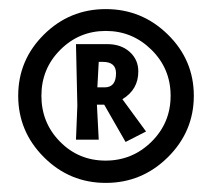

<svg xmlns="http://www.w3.org/2000/svg" viewBox="-20 -717 466 422"><path d="M20 -506.5Q20 -585 76.5 -641Q133 -697 212.5 -697Q292 -697 349 -641Q406 -585 406 -506.5Q406 -428 349 -371.5Q292 -315 212.5 -315Q133 -315 76.5 -371.5Q20 -428 20 -506.5ZM212 -364Q271 -364 313 -405.5Q355 -447 355 -506.5Q355 -566 313 -607.5Q271 -649 212.5 -649Q154 -649 112.5 -607.5Q71 -566 71 -506.5Q71 -447 112 -405.5Q153 -364 212 -364ZM216 -620Q246 -620 265 -603Q284 -586 284 -560Q284 -520 249 -499L301 -428L256 -405L209 -487H193L197 -410H147L150 -485L147 -620ZM206 -581H197L194 -525H210Q235 -525 235 -556Q235 -581 206 -581Z"/></svg>

Font: Acme
Style: Regular
Weight: 400
Designer: Juan Pablo del Peral
Foundry: Juan Pablo del Peral
Version: Version 1.002